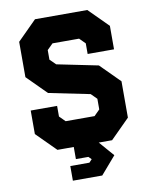

<svg xmlns="http://www.w3.org/2000/svg" viewBox="-94 -770 805 1014"><g transform="rotate(-10 308.0 -263.0)"><path d="M213.5 174.5V96H316L331 80L316 65H249V0H161.5L58.5 -103V-229H200V-172L230.5 -141.5H385.5L416 -172V-229L385.5 -259.5L164.5 -304.5L61.5 -407.5V-597L164.5 -700H445L548 -597V-471H406.5V-528L376 -558.5H233.5L202.5 -528V-476.5L233.5 -446L454.5 -401L557.5 -298V-103L454.5 0H383L452.5 80L371 174.5ZM266.5 135.5H347.5L396 80L347.5 25.5H300V-70H418.5L483.5 -135V-275.5L428.5 -331L199 -375L132 -442.5V-564L197 -629H416.5L476.5 -569V-538.5V-569L416.5 -629H197L132 -564V-442.5L199 -375L428.5 -331L483.5 -275.5V-135L418.5 -70H192L132 -130V-166.5V-130L192 -70H300V25.5H347.5L396 80L347.5 135.5H266.5Z"/></g></svg>

Font: Tourney Black
Style: Regular
Weight: 900
Version: Version 1.015